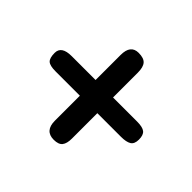

<svg xmlns="http://www.w3.org/2000/svg" viewBox="-106 -604 600 600"><g transform="rotate(45 194.0 -304.0)"><path d="M234.9 -156.7Q234.9 -134.8 226.6 -124.3Q218.3 -113.8 197.3 -113.8Q157.7 -113.8 157.7 -158.7V-269H50.3Q24.9 -269 16.1 -277.1Q7.3 -285.2 7.3 -308.1Q7.3 -338.4 52.2 -338.4H157.7V-449.2Q157.7 -493.7 192.9 -493.7Q216.3 -493.7 225.6 -482.9Q234.9 -472.2 234.9 -447.8V-338.4H340.8Q365.7 -338.4 375.5 -330.6Q385.3 -322.8 385.3 -302.7Q385.3 -282.7 373.8 -275.9Q362.3 -269 339.4 -269H234.9Z"/></g></svg>

Font: Corben
Style: Regular
Weight: 400
Designer: vernon adams
Foundry: vernon adams
Version: Version 1.101